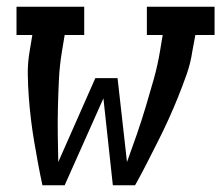

<svg xmlns="http://www.w3.org/2000/svg" viewBox="-20 -550 657 570"><path d="M106 0Q99 -32 93 -64.5Q87 -97 81.5 -129.5Q76 -162 72 -195Q68 -228 65.5 -261.5Q63 -295 62.5 -329Q62 -363 68 -398L76 -446H29V-530H230V-446H172L164 -398Q157 -356 155 -315Q153 -274 152 -233Q151 -192 151.5 -151Q152 -110 153 -69L263 -318H329L357 -69Q372 -110 386 -150.5Q400 -191 412.5 -232.5Q425 -274 436.5 -315Q448 -356 455 -398L463 -446H416V-530H617V-446H560L551 -398Q546 -363 534 -329Q522 -295 508.5 -261.5Q495 -228 480 -195Q465 -162 448.5 -129.5Q432 -97 415.5 -64.5Q399 -32 381 0H315L287 -258L172 0Z"/></svg>

Font: Iosevka Curly Slab MdEx
Style: Italic
Weight: 500
Width: 7
Italic angle: -9°
Monospace: yes
Designer: Belleve Invis
Foundry: Belleve Invis
Version: Version 11.0.0; ttfautohint (v1.8.3)